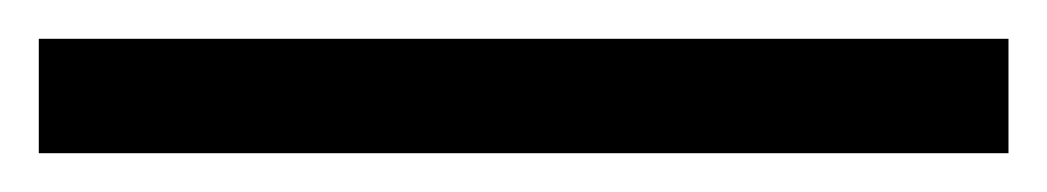

<svg xmlns="http://www.w3.org/2000/svg" viewBox="-20 63 540 99"><path d="M0 83H500V142H0Z"/></svg>

Font: Noto Serif Sinhala ExtraBold
Style: Regular
Weight: 800
Designer: Jelle Bosma - Monotype Design Team
Foundry: Monotype Imaging Inc.
Version: Version 2.007; ttfautohint (v1.8.4.7-5d5b)